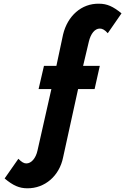

<svg xmlns="http://www.w3.org/2000/svg" viewBox="-20 -815 675 1035"><path d="M127 200C222 201 300 133 320 34L401 -335H490L518 -460H428L459 -591C469 -633 491 -661 518 -661C531 -661 544 -655 561 -636L635 -743C590 -780 557 -795 514 -795C419 -797 344 -729 320 -629L284 -460H217L188 -335H257L182 -3C173 38 149 66 122 66C109 66 97 59 79 41L5 147C50 185 84 200 127 200Z"/></svg>

Font: Jost*
Style: Bold Italic
Weight: 700
Italic angle: -10°
Version: Version 3.7